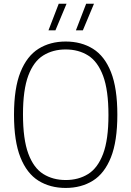

<svg xmlns="http://www.w3.org/2000/svg" viewBox="-20 -964 680 994"><path d="M320 9Q239.5 9 179.2 -28.5Q119 -66 85.8 -149.2Q52.5 -232.5 52.5 -370Q52.5 -507.5 86 -590.8Q119.5 -674 179.5 -711.5Q239.5 -749 320 -749Q401 -749 461.2 -711.5Q521.5 -674 554.5 -590.8Q587.5 -507.5 587.5 -370Q587.5 -232.5 554.2 -149.2Q521 -66 460.8 -28.5Q400.5 9 320 9ZM320 -32Q386.5 -32 436.2 -63Q486 -94 513.8 -167.5Q541.5 -241 541.5 -368Q541.5 -497 513.8 -571.2Q486 -645.5 436.2 -676.8Q386.5 -708 320 -708Q254 -708 204 -677Q154 -646 126.5 -572.5Q99 -499 99 -372Q99 -243 126.5 -168.8Q154 -94.5 204 -63.2Q254 -32 320 -32ZM373 -807 426 -944.5H466.5L409 -807ZM231 -807 284 -944.5H324.5L267 -807Z"/></svg>

Font: Encode Sans Semi Condensed ExtraLight
Style: Regular
Weight: 200
Width: 4
Designer: Multiple Designers
Foundry: Impallari Type
Version: Version 3.000; ttfautohint (v1.8.3) -l 8 -r 50 -G 200 -x 14 